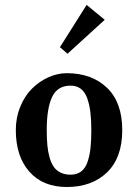

<svg xmlns="http://www.w3.org/2000/svg" viewBox="-20 -746 556 776"><path d="M43.9 0ZM43.9 0ZM349.1 -220.2Q349.1 -262.2 345.2 -293.2Q341.3 -324.2 332.3 -349.4Q323.2 -374.5 306.4 -387.2Q289.6 -399.9 265.1 -399.9Q212.4 -399.9 190.7 -354.2Q168.9 -308.6 168.9 -220.2Q168.9 -185.5 171.4 -159.2Q173.8 -132.8 180.4 -109.6Q187 -86.4 197.5 -71.5Q208 -56.6 225.1 -48.3Q242.2 -40 265.1 -40Q290.5 -40 307.6 -52.7Q324.7 -65.4 333.5 -90.8Q342.3 -116.2 345.7 -146.7Q349.1 -177.2 349.1 -220.2ZM250 9.8Q153.3 9.8 98.6 -52.2Q43.9 -114.3 43.9 -220.2Q43.9 -271 62 -314.9Q80.1 -358.9 109.4 -387.9Q138.7 -417 175.5 -433.6Q212.4 -450.2 250 -450.2Q351.1 -450.2 412.6 -391.1Q474.1 -332 474.1 -220.2Q474.1 -108.4 412.6 -49.3Q351.1 9.8 250 9.8ZM222.2 -528.8ZM222.2 -528.8ZM330.1 -726.1 403.3 -666 252.9 -528.8 222.2 -555.2Z"/></svg>

Font: Pfennig
Style: Bold
Weight: 700
Version: Version 20120410 ; ttfautohint (v0.8)